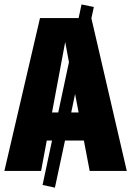

<svg xmlns="http://www.w3.org/2000/svg" viewBox="-40 -778 597 874"><path d="M368.2 0 341.8 -138.2H255.9L210 76.2L153.8 64L196.8 -138.2H172.9L147 0H-20L142.1 -695.8H317.9L331.1 -757.8L387.2 -746.1L376 -694.8L537.1 0ZM196.8 -266.1H225.1L273.9 -495.1L256.8 -586.9ZM284.2 -266.1H317.9L301.8 -350.1Z"/></svg>

Font: Fira Sans Compressed Heavy
Style: Regular
Weight: 900
Width: 1
Designer: Carrois Corporate & Edenspiekermann AG
Foundry: Carrois Corporate GbR & Edenspiekermann AG
Version: Version 4.203;PS 004.203;hotconv 1.0.88;makeotf.lib2.5.64775